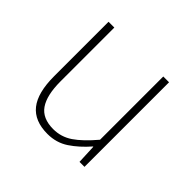

<svg xmlns="http://www.w3.org/2000/svg" viewBox="-135 -680 846 846"><g transform="rotate(45 288.5 -257.0)"><path d="M255 13Q174 13 135 -36Q96 -85 96 -188V-527H132V-192Q132 -105 161.5 -62.5Q191 -20 258 -20Q307 -20 347.5 -47.5Q388 -75 437 -133V-527H473V0H442L438 -90H436Q396 -44 353 -15.5Q310 13 255 13Z"/></g></svg>

Font: Noto Sans TC Thin Thin
Style: Regular
Weight: 250
Version: Version 2.004-H2;hotconv 1.0.118;makeotfexe 2.5.65603